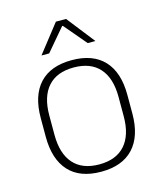

<svg xmlns="http://www.w3.org/2000/svg" viewBox="-106 -759 717 849"><g transform="rotate(-15 253.0 -334.5)"><path d="M253 12Q155.5 12 105.2 -43Q55 -98 55 -201V-286.5Q55 -389.5 105.5 -444Q156 -498.5 253 -498.5Q350 -498.5 400.8 -444Q451.5 -389.5 451.5 -286.5V-201Q451.5 -98 400.8 -43Q350 12 253 12ZM253 -21.5Q330 -21.5 370.8 -67.2Q411.5 -113 411.5 -199.5V-288Q411.5 -374 371 -419.5Q330.5 -465 253 -465Q175.5 -465 135 -419.5Q94.5 -374 94.5 -288V-199.5Q94.5 -113 135 -67.2Q175.5 -21.5 253 -21.5ZM130.5 -554 230 -681H276.5L376 -554V-553H341.5L255 -655H251.5L165 -553H130.5Z"/></g></svg>

Font: Anek Kannada Medium ExtraLight
Style: Regular
Weight: 250
Version: Version 1.003